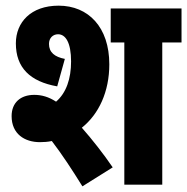

<svg xmlns="http://www.w3.org/2000/svg" viewBox="-20 -652 661 678"><path d="M121 -150C135 -150 149 -151 163 -154C199 -107 235 -52 271 6L378 -61C346 -108 306 -159 269 -201C329 -249 366 -328 366 -425C366 -556 292 -632 187 -632C89 -632 36 -573 36 -499C36 -413 86 -364 182 -347L209 -444C173 -451 153 -467 153 -497C153 -518 167 -531 185 -531C212 -531 231 -501 231 -435C231 -374 214 -324 178 -293C152 -310 127 -317 101 -317C52 -317 21 -289 21 -242C21 -179 67 -150 121 -150ZM553 -502H621V-622H371V-502H419V0H553Z"/></svg>

Font: Noto Sans Devanagari UI ExtraCondensed ExtraBold
Style: Regular
Weight: 800
Width: 2
Designer: Jelle Bosma - Monotype Design Team
Foundry: Monotype Imaging Inc.
Version: Version 2.003